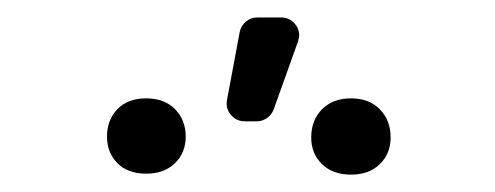

<svg xmlns="http://www.w3.org/2000/svg" viewBox="-20 -824 567 220"><path d="M240.1 -709.5 254.6 -786.9Q256 -794.4 261.7 -799.2Q267.4 -804 274.9 -804H301.8Q310.7 -804 316.8 -797.9Q322.8 -791.9 322.8 -783.4Q322.8 -781.2 321.4 -776.3L293.7 -698.9Q291.5 -692.8 286.2 -688.9Q280.9 -685 274.1 -685H260.7Q250.7 -685 244.5 -692.5Q238.3 -699.9 240.1 -709.5ZM147.4 -711.3Q168.3 -711.3 180.6 -698.9Q192.8 -686.4 192.8 -667.6Q192.8 -649.1 180.6 -637.1Q168.3 -625 147.4 -625Q126.4 -625 114.5 -637.1Q102.6 -649.1 102.6 -667.6Q102.6 -686.4 114.5 -698.9Q126.4 -711.3 147.4 -711.3ZM382.1 -711.3Q403.1 -711.3 415.3 -698.7Q427.6 -686.1 427.6 -666.5Q427.6 -648.1 415.3 -636Q403.1 -623.9 382.1 -623.9Q361.2 -623.9 348.9 -636Q336.6 -648.1 336.6 -666.5Q336.6 -686.1 348.9 -698.7Q361.2 -711.3 382.1 -711.3Z"/></svg>

Font: DeltaSans Light
Style: Regular
Weight: 300
Designer: Rasmus Andersson
Foundry: rsms
Version: Version 3.012